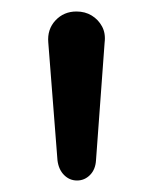

<svg xmlns="http://www.w3.org/2000/svg" viewBox="-20 -732 266 334"><path d="M114 -418Q101 -418 91.5 -427.5Q82 -437 80 -453L64 -658Q62 -681 76.5 -696.5Q91 -712 113 -712Q128 -712 139.5 -705Q151 -698 157.5 -686Q164 -674 162 -658L147 -453Q146 -437 136.5 -427.5Q127 -418 114 -418Z"/></svg>

Font: Nunito ExtraLight Medium
Style: Regular
Weight: 500
Version: Version 3.602